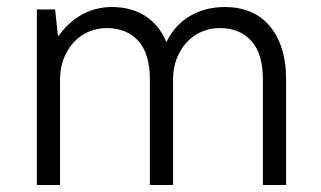

<svg xmlns="http://www.w3.org/2000/svg" viewBox="-20 -527 915 547"><path d="M85 -500H137L145 -425H147Q176 -465 214.5 -486Q253 -507 299 -507Q353 -507 393 -482Q433 -457 454 -407Q477 -455 520.5 -481Q564 -507 621 -507Q660 -507 692 -494Q724 -481 747 -454.5Q770 -428 782.5 -389.5Q795 -351 795 -300V0H729V-300Q729 -374 696 -410.5Q663 -447 606 -447Q578 -447 554 -436.5Q530 -426 512 -406.5Q494 -387 483.5 -360Q473 -333 473 -300V0H407V-300Q407 -374 374 -410.5Q341 -447 284 -447Q256 -447 232 -436.5Q208 -426 190 -406.5Q172 -387 161.5 -360Q151 -333 151 -300V0H85Z"/></svg>

Font: PT Root UI
Style: Regular
Weight: 400
Designer: Vitaly Kuzmin
Foundry: ParaType Ltd.
Version: Version 2.001G